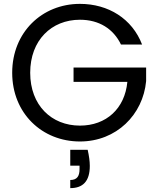

<svg xmlns="http://www.w3.org/2000/svg" viewBox="-20 -725 818 992"><path d="M393 -705C197 -705 43 -558 43 -349C43 -140 197 6 393 6C582 6 719 -133 735 -306V-376H360V-302H638C625 -164 529 -76 393 -76C246 -76 136 -181 136 -349C136 -517 246 -623 393 -623C492 -623 566 -576 605 -495H714C663 -628 540 -705 393 -705ZM343 49V131H391V149C391 185 378 205 343 205V247C408 247 444 212 444 132C444 108 440 80 433 49Z"/></svg>

Font: Matrixport Regular
Style: Regular
Weight: 400
Designer: Ninad Kale (Devanagari), Jonny Pinhorn (Latin)
Foundry: Indian Type Foundry
Version: Version 3.200;PS 1.000;hotconv 16.6.54;makeotf.lib2.5.65590